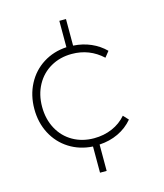

<svg xmlns="http://www.w3.org/2000/svg" viewBox="-118 -750 836 977"><g transform="rotate(-15 300.0 -261.0)"><path d="M322 0V139H287V1Q218 -3 163.5 -37.5Q109 -72 78.5 -130Q48 -188 48 -260Q48 -332 78.5 -390.5Q109 -449 163.5 -483.5Q218 -518 287 -522V-661H322V-521Q372 -518 414.5 -499.5Q457 -481 489 -449L465 -419Q397 -482 304 -482Q242 -482 193 -454Q144 -426 116.5 -375.5Q89 -325 89 -261Q89 -196 116.5 -145Q144 -94 193 -66Q242 -38 304 -38Q356 -38 400 -57Q444 -76 474 -111L499 -84Q467 -46 421.5 -24.5Q376 -3 322 0Z"/></g></svg>

Font: TypoPRO Montserrat Alternates
Style: Regular
Weight: 275
Designer: Julieta Ulanovsky
Foundry: Julieta Ulanovsky
Version: Version 6.001